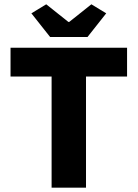

<svg xmlns="http://www.w3.org/2000/svg" viewBox="-20 -873 640 893"><path d="M220 0V-517H29V-651H571V-517H380V0ZM213 -701 126 -811 195 -853 298 -771H302L405 -853L474 -811L387 -701Z"/></svg>

Font: Source Code Pro ExtraBold
Style: Regular
Weight: 800
Monospace: yes
Designer: Paul D. Hunt, Teo Tuominen
Foundry: Adobe Systems Incorporated
Version: Version 1.018;hotconv 1.0.116;makeotfexe 2.5.65601